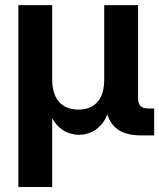

<svg xmlns="http://www.w3.org/2000/svg" viewBox="-20 -536 630 760"><path d="M52.7 204.1V-515.6H186.5V-221.2Q186.5 -181.2 199.5 -154.5Q212.4 -127.9 235.8 -115Q259.3 -102.1 290.5 -102.1Q321.8 -102.1 344.7 -115Q367.7 -127.9 380.1 -154.5Q392.6 -181.2 392.6 -221.2V-515.6H526.4V-147.9Q526.4 -126 536.4 -116.2Q546.4 -106.4 569.8 -106.4H590.3V0H537.6Q467.3 0 432.6 -35.2Q397.9 -70.3 397.9 -136.2V-185.5H421.4Q421.4 -130.9 409.4 -95.2Q397.5 -59.6 378.2 -39.3Q358.9 -19 336.7 -10.7Q314.5 -2.4 293.5 -2.4Q272 -2.4 249.3 -10.7Q226.6 -19 207 -39.3Q187.5 -59.6 175.3 -95.2Q163.1 -130.9 163.1 -185.5H186.5V204.1Z"/></svg>

Font: Inter Cardless Display
Style: Bold
Weight: 700
Designer: Rasmus Andersson
Foundry: rsms
Version: Version 4.001;git-9221beed3